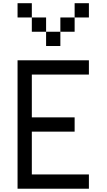

<svg xmlns="http://www.w3.org/2000/svg" viewBox="-20 -1148 648 1168"><path d="M520.8 -781.2V-694.4H173.6V-434H434V-347.2H173.6V-86.8H520.8V0H86.8V-781.2ZM260.4 -954.9H173.6V-1041.7H260.4ZM173.6 -1041.7H86.8V-1128.5H173.6ZM347.2 -868.1H260.4V-954.9H347.2ZM434 -954.9H347.2V-1041.7H434ZM520.8 -1041.7H434V-1128.5H520.8Z"/></svg>

Font: 8-bit Operator+
Style: Regular
Weight: 400
Designer: GrandChaos9000
Foundry: Grand Chaos Productions
Version: Version 1.2.0 - April 24, 2014